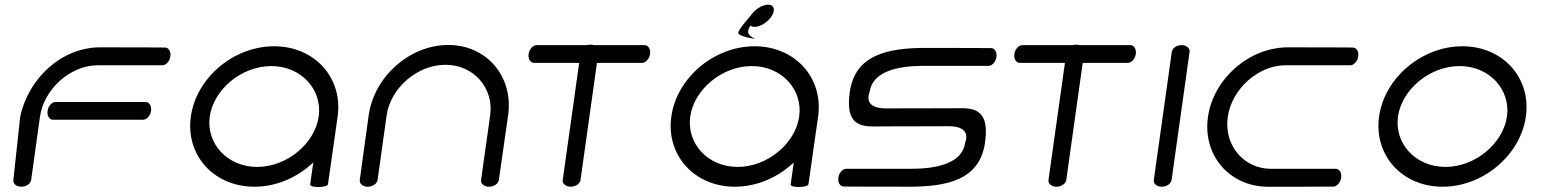

<svg xmlns="http://www.w3.org/2000/svg" viewBox="-20 -778 6426 800"><path d="M576.1 -279C591.1 -279.4 606.3 -295.2 609.3 -316C612.2 -337 601.5 -353.1 586.5 -353.1C586.4 -353.3 211.5 -353.1 211.5 -353.1C196.7 -353.1 181.2 -337 178.3 -316C175.3 -295.2 186.1 -279 201.1 -279ZM109.8 -28C109.8 -28 129.6 -171.4 146.3 -290.3C163 -409.2 275.2 -506 386.8 -506C498.3 -506 656.8 -506 656.8 -506C671.8 -506 687 -522.1 690 -543C692.9 -563.9 682.2 -580 667.2 -580C667.2 -580 558.8 -580.8 397.3 -580.8C235.8 -580.8 96.8 -450.1 63.9 -290.3C63.9 -290.3 35.8 -28 35.7 -28C33.7 -13 48 0 68.9 0C89.8 0 107.7 -13 109.8 -28Z M1346.6 -10.5 1386.8 -292.6C1409.5 -454.1 1290.7 -585.2 1122.1 -585.2C953.6 -585.2 797.9 -454.1 775.2 -292.6C752.5 -131.1 871.3 0 1039.9 0C1132.1 0 1220.4 -39.2 1285.3 -101.2C1281 -70.6 1276.7 -40.1 1272.4 -9.5C1270.3 5.5 1344.5 4.5 1346.6 -10.5ZM854 -292.6C869.6 -404.1 985.4 -502.7 1110.5 -502.7C1235.7 -502.7 1323.7 -404.1 1308 -292.6C1292.4 -181.1 1176.6 -82.5 1051.5 -82.5C926.3 -82.5 838.3 -181.1 854 -292.6Z M2058.6 -28C2058.6 -28 2074.5 -136.5 2097.2 -298C2119.9 -459.5 2008 -590.6 1847.9 -590.6C1687.7 -590.6 1539 -459.5 1516.3 -298C1493.6 -136.5 1479.1 -28 1479.1 -28C1476.9 -13 1491.3 0 1512.2 0C1533.1 0 1551 -13 1553.2 -28C1553.2 -28 1575.4 -186.5 1591.1 -298C1606.8 -409.5 1717.4 -508.1 1836.3 -508.1C1955.2 -508.1 2038.1 -409.5 2022.4 -298C2006.8 -186.5 1984.5 -28 1984.5 -28C1982.3 -13 1996.7 0 2017.6 0C2038.5 0 2056.4 -13 2058.6 -28Z M2215.7 -590C2200.6 -589.6 2185.4 -573.9 2182.5 -553C2179.6 -532.1 2190.3 -516 2205.3 -516C2205.4 -515.9 2294.3 -515.8 2393.2 -515.9C2374 -379.8 2324.7 -28 2324.7 -28C2322.6 -13.2 2336.9 0 2357.8 0C2378.7 0 2396.7 -13 2398.8 -28L2467.3 -515.9C2566.2 -515.9 2655.3 -516 2655.3 -516C2670.1 -515.9 2685.6 -532.1 2688.5 -553C2691.4 -573.9 2680.7 -590 2665.7 -590H2454.3C2450.3 -591.3 2445.8 -592 2441 -592C2436.1 -592 2431.5 -591.3 2427.1 -590Z M3348.6 -10.5 3388.8 -292.6C3411.5 -454.1 3292.7 -585.2 3124.1 -585.2C2955.6 -585.2 2799.9 -454.1 2777.2 -292.6C2754.5 -131.1 2873.3 0 3041.9 0C3134.1 0 3222.4 -39.2 3287.3 -101.2C3283 -70.6 3278.7 -40.1 3274.4 -9.5C3272.3 5.5 3346.5 4.5 3348.6 -10.5ZM2856 -292.6C2871.6 -404.1 2987.4 -502.7 3112.5 -502.7C3237.7 -502.7 3325.7 -404.1 3310 -292.6C3294.4 -181.1 3178.6 -82.5 3053.5 -82.5C2928.3 -82.5 2840.3 -181.1 2856 -292.6ZM3196.2 -712.2C3211.4 -737.2 3205.6 -758.5 3180.6 -758.5C3155.6 -758.5 3122.7 -737.2 3107.5 -712.2C3090.1 -691.8 3059.9 -658.5 3056.3 -642.2C3053.2 -631 3093.1 -620.6 3125.3 -616C3105.4 -629.5 3084.3 -635.5 3106.5 -671.6C3110.7 -668 3116.7 -666 3124.4 -666C3149.4 -666 3181.1 -687.2 3196.2 -712.2Z M3942.8 -326.9C3781.3 -326.9 3672.7 -326.2 3672.7 -326.2C3572.2 -326 3602.8 -392 3603.1 -393.9C3615.2 -479.8 3717.1 -503.6 3828.6 -503.6C3940.2 -503.6 4098.6 -503.5 4098.6 -503.5C4113.6 -503.5 4128.9 -519.7 4131.8 -540.6C4134.8 -561.5 4124 -577.6 4109 -577.6C4109 -577.6 4000.6 -578.4 3839.1 -578.4C3677.6 -578.4 3542.6 -550 3520.6 -393.9C3498.3 -234.8 3588.7 -251.4 3662.2 -251.4C3823.7 -251.4 3931.8 -252.3 3932.3 -252.1C4032.8 -252.3 4002.2 -186.4 4001.9 -184.5C3989.8 -98.6 3887.9 -74.8 3776.4 -74.8C3664.8 -74.8 3506.4 -74.8 3506.4 -74.8C3491.4 -74.8 3476.1 -58.7 3473.2 -37.8C3470.2 -16.9 3481 -0.7 3496 -0.7C3496 -0.7 3604.4 0 3765.9 0C3927.4 0 4062.4 -28.3 4084.4 -184.5C4106.7 -343.6 4016.3 -326.9 3942.8 -326.9Z M4239.7 -590C4224.6 -589.6 4209.4 -573.9 4206.5 -553C4203.6 -532.1 4214.3 -516 4229.3 -516C4229.4 -515.9 4318.3 -515.8 4417.2 -515.9C4398 -379.8 4348.7 -28 4348.7 -28C4346.6 -13.2 4360.9 0 4381.8 0C4402.7 0 4420.7 -13 4422.8 -28L4491.3 -515.9C4590.2 -515.9 4679.3 -516 4679.3 -516C4694.1 -515.9 4709.6 -532.1 4712.5 -553C4715.4 -573.9 4704.7 -590 4689.7 -590H4478.3C4474.3 -591.3 4469.8 -592 4465 -592C4460.1 -592 4455.5 -591.3 4451.1 -590Z M4936.6 -562C4938.3 -577 4924.4 -590 4903.5 -590C4882.6 -590 4864.6 -577 4862.5 -562C4862.3 -561.8 4787.5 -28 4787.5 -28C4785.4 -13.2 4799.7 0 4820.6 0C4841.5 0 4859.4 -13 4861.6 -28Z M5616.5 -580C5616.5 -580 5508.1 -580.8 5346.6 -580.8C5185.1 -580.8 5035.6 -450.4 5013.1 -290.3C4990.6 -130.2 5103.4 0.2 5264.9 0.2C5426.4 0.2 5535 -0.5 5535 -0.5C5550 -0.5 5565.3 -16.7 5568.2 -37.6C5571.2 -58.5 5560.4 -74.6 5545.4 -74.6C5545.4 -74.6 5386.9 -74.6 5275.4 -74.6C5163.9 -74.6 5078.9 -171.4 5095.6 -290.3C5112.3 -409.2 5224.5 -506 5336 -506C5447.6 -506 5606 -506 5606 -506C5621 -506 5636.3 -522.1 5639.2 -543C5642.2 -563.9 5631.5 -580 5616.5 -580Z M5805 -292.6C5820.6 -404.1 5936.4 -502.7 6061.5 -502.7C6186.7 -502.7 6274.7 -404.1 6259 -292.6C6243.4 -181.1 6127.6 -82.5 6002.5 -82.5C5877.3 -82.5 5789.3 -181.1 5805 -292.6ZM5726.2 -292.6C5703.5 -131.1 5822.3 0 5990.9 0C6159.4 0 6315.1 -131.1 6337.8 -292.6C6360.5 -454.1 6241.7 -585.2 6073.1 -585.2C5904.6 -585.2 5748.9 -454.1 5726.2 -292.6Z"/></svg>

Font: Hi.
Style: Regular
Weight: 400
Designer: Mew Too, Robert Jablonski
Foundry: Cannot Into Space Fonts
Version: Version 1.996